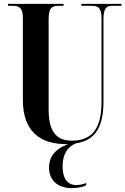

<svg xmlns="http://www.w3.org/2000/svg" viewBox="-20 -734 647 991"><path d="M321 10C324 10 328 10 331 10C259 37 233 80 233 131C233 199 281 237 351 237C377 237 407 232 425 222V211C405 218 388 221 373 221C329 221 303 188 303 125C303 61 329 24 371 6C472 -9 514 -78 514 -211V-635C514 -696 532 -704 560 -704H607V-714H400V-704H451C486 -704 504 -696 504 -638V-207C504 -75 458 -8 352 -8C276 -8 231 -48 231 -169V-635C231 -696 250 -704 284 -704H308V-714H21V-704H44C78 -704 98 -696 98 -639V-217C98 -54 190 10 321 10Z"/></svg>

Font: Noto Serif Display ExtraCondensed
Style: Bold
Weight: 700
Width: 2
Designer: Monotype Design Team
Foundry: Monotype Imaging Inc.
Version: Version 2.009